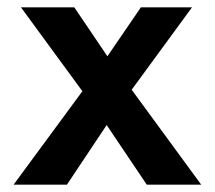

<svg xmlns="http://www.w3.org/2000/svg" viewBox="-20 -502 584 522"><path d="M17 0 204 -254 37 -482H182L272 -349L363 -482H502L338 -258L527 0H379L270 -162L162 0Z"/></svg>

Font: Zen Kaku Gothic Antique Black
Style: Regular
Weight: 900
Designer: Yoshimichi Ohira
Foundry: Positype
Version: Version 1.001